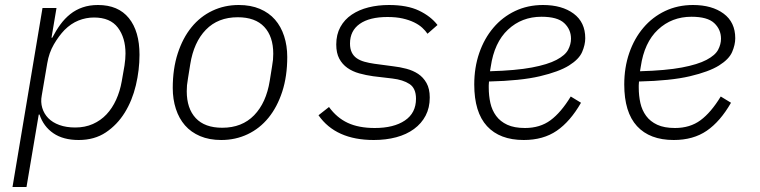

<svg xmlns="http://www.w3.org/2000/svg" viewBox="-20 -548 3040 768"><path d="M150 -516H206L186 -397H189Q204 -426 221.5 -450Q239 -474 261 -491.5Q283 -509 310.5 -518.5Q338 -528 372 -528Q453 -528 495.5 -475.5Q538 -423 538 -329Q538 -268 523.5 -207Q509 -146 479 -97.5Q449 -49 403.5 -18.5Q358 12 295 12Q233 12 193.5 -15Q154 -42 138 -90H135L86 200H30ZM281 -38Q320 -38 351.5 -52Q383 -66 406 -90.5Q429 -115 444.5 -149Q460 -183 467 -223L478 -286Q480 -300 481 -311.5Q482 -323 482 -334Q482 -397 451.5 -437.5Q421 -478 356 -478Q324 -478 294 -466Q264 -454 238 -428Q215 -404 195.5 -370.5Q176 -337 169 -295L147 -166Q142 -140 149 -116.5Q156 -93 173 -75.5Q190 -58 217.5 -48Q245 -38 281 -38Z M865 12Q817 12 780.5 -3.5Q744 -19 720 -46.5Q696 -74 683.5 -112.5Q671 -151 671 -196Q671 -273 691 -334.5Q711 -396 746 -439Q781 -482 829.5 -505Q878 -528 935 -528Q983 -528 1019.5 -512.5Q1056 -497 1080 -469.5Q1104 -442 1116.5 -403.5Q1129 -365 1129 -320Q1129 -243 1109 -181.5Q1089 -120 1054 -77Q1019 -34 970.5 -11Q922 12 865 12ZM869 -37Q948 -37 996.5 -87Q1045 -137 1059 -225L1068 -281Q1071 -298 1072 -309Q1073 -320 1073 -333Q1073 -402 1037 -440.5Q1001 -479 931 -479Q852 -479 803.5 -429Q755 -379 741 -291L732 -235Q729 -218 728 -207Q727 -196 727 -183Q727 -114 763 -75.5Q799 -37 869 -37Z M1475 12Q1323 12 1254 -87L1296 -120Q1327 -77 1371 -56.5Q1415 -36 1479 -36Q1555 -36 1599.5 -66Q1644 -96 1644 -153Q1644 -195 1618 -212Q1592 -229 1549 -234L1473 -243Q1444 -247 1417 -254.5Q1390 -262 1369.5 -276.5Q1349 -291 1337 -313.5Q1325 -336 1325 -370Q1325 -410 1341.5 -440Q1358 -470 1387 -489.5Q1416 -509 1454 -518.5Q1492 -528 1536 -528Q1609 -528 1656 -505.5Q1703 -483 1730 -448L1690 -413Q1682 -425 1669 -437Q1656 -449 1636.5 -458.5Q1617 -468 1591 -474Q1565 -480 1530 -480Q1458 -480 1419 -452.5Q1380 -425 1380 -374Q1380 -353 1387 -338.5Q1394 -324 1407 -315Q1420 -306 1438 -301Q1456 -296 1477 -293L1552 -283Q1579 -280 1605.5 -273Q1632 -266 1652.5 -252.5Q1673 -239 1686 -216Q1699 -193 1699 -158Q1699 -117 1682.5 -85.5Q1666 -54 1636 -32Q1606 -10 1565 1Q1524 12 1475 12Z M2075 12Q1979 12 1928 -43.5Q1877 -99 1877 -210Q1877 -278 1897 -336Q1917 -394 1953.5 -437Q1990 -480 2040.5 -504Q2091 -528 2152 -528Q2228 -528 2274.5 -493.5Q2321 -459 2321 -395Q2321 -369 2308.5 -340Q2296 -311 2256 -286Q2216 -261 2139.5 -243Q2063 -225 1936 -222Q1935 -214 1935 -207Q1935 -200 1935 -198Q1935 -165 1941.5 -136Q1948 -107 1964.5 -84.5Q1981 -62 2009 -49Q2037 -36 2080 -36Q2140 -36 2182 -67Q2224 -98 2263 -162L2304 -137Q2261 -62 2207 -25Q2153 12 2075 12ZM2146 -481Q2067 -481 2012 -429.5Q1957 -378 1943 -281L1940 -263Q2044 -266 2107.5 -278Q2171 -290 2206 -308.5Q2241 -327 2252.5 -349Q2264 -371 2264 -393Q2264 -430 2237 -455.5Q2210 -481 2146 -481Z M2675 12Q2579 12 2528 -43.5Q2477 -99 2477 -210Q2477 -278 2497 -336Q2517 -394 2553.5 -437Q2590 -480 2640.5 -504Q2691 -528 2752 -528Q2828 -528 2874.5 -493.5Q2921 -459 2921 -395Q2921 -369 2908.5 -340Q2896 -311 2856 -286Q2816 -261 2739.5 -243Q2663 -225 2536 -222Q2535 -214 2535 -207Q2535 -200 2535 -198Q2535 -165 2541.5 -136Q2548 -107 2564.5 -84.5Q2581 -62 2609 -49Q2637 -36 2680 -36Q2740 -36 2782 -67Q2824 -98 2863 -162L2904 -137Q2861 -62 2807 -25Q2753 12 2675 12ZM2746 -481Q2667 -481 2612 -429.5Q2557 -378 2543 -281L2540 -263Q2644 -266 2707.5 -278Q2771 -290 2806 -308.5Q2841 -327 2852.5 -349Q2864 -371 2864 -393Q2864 -430 2837 -455.5Q2810 -481 2746 -481Z"/></svg>

Font: IBM Plex Mono Light
Style: Italic
Weight: 300
Italic angle: -9°
Monospace: yes
Designer: Mike Abbink, Paul van der Laan, Pieter van Rosmalen
Foundry: Bold Monday
Version: Version 2.3